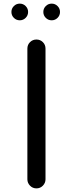

<svg xmlns="http://www.w3.org/2000/svg" viewBox="-20 -1030 394 1059"><path d="M231 -41Q231 -21 216.5 -6Q202 9 181 9Q160 9 145.5 -6Q131 -21 131 -41V-762Q131 -783 145.5 -797.5Q160 -812 181 -812Q202 -812 216.5 -797.5Q231 -783 231 -762ZM43 -964Q43 -983 56.5 -996.5Q70 -1010 89 -1010Q108 -1010 121.5 -996.5Q135 -983 135 -964Q135 -945 121.5 -931.5Q108 -918 89 -918Q70 -918 56.5 -931.5Q43 -945 43 -964ZM219 -964Q219 -983 232.5 -996.5Q246 -1010 265 -1010Q284 -1010 297.5 -996.5Q311 -983 311 -964Q311 -945 297.5 -931.5Q284 -918 265 -918Q246 -918 232.5 -931.5Q219 -945 219 -964Z"/></svg>

Font: Tsukimi Rounded SemiBold
Style: Regular
Weight: 600
Designer: Takashi Funayama
Foundry: Takashi Funayama
Version: Version 1.032; ttfautohint (v1.8.3)